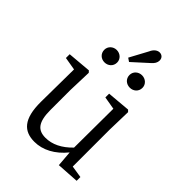

<svg xmlns="http://www.w3.org/2000/svg" viewBox="-257 -1019 1153 1153"><g transform="rotate(45 319.5 -442.0)"><path d="M372 -674C372 -642 397 -621 427 -621C457 -621 482 -642 482 -674C482 -704 457 -726 427 -726C397 -726 372 -704 372 -674ZM412 -815C430 -830 439 -846 439 -863C439 -886 423 -898 405 -898C387 -898 367 -885 355 -857L293 -742L315 -727ZM212 -621C242 -621 267 -642 267 -674C267 -704 242 -726 212 -726C183 -726 158 -704 158 -674C158 -642 183 -621 212 -621ZM520 -44V-358L524 -510L513 -521L365 -508V-476L447 -462L445 -130C394 -77 339 -50 282 -50C217 -50 185 -86 185 -190V-358L190 -510L180 -521L30 -508V-476L113 -462L110 -184C109 -37 162 14 252 14C322 14 391 -22 447 -91L455 9L597 0V-32Z"/></g></svg>

Font: Source Han Serif K
Style: Regular
Weight: 400
Designer: Ryoko NISHIZUKA 西塚涼子 (kana & ideographs); Frank Grießhammer (Latin, Greek & Cyrillic); Wenlong ZHANG 张文龙 (bopomofo); San
Foundry: Adobe Systems Incorporated
Version: Version 1.001;PS 1.001;hotconv 16.6.54;makeotf.lib2.5.65590